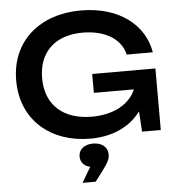

<svg xmlns="http://www.w3.org/2000/svg" viewBox="-65 -826 1083 1165"><g transform="rotate(-5 476.0 -243.5)"><path d="M482 -117C310 -117 201 -211 201 -375C201 -538 305 -630 469 -630C607 -630 703 -570 725 -474H884C856 -642 705 -765 470 -765C224 -765 43 -619 43 -375C43 -131 224 15 461 15C603 15 707 -40 769 -124L777 0H891V-375H506V-260H750C712 -171 614 -117 482 -117ZM470 278 514 220C551 169 563 151 563 119C563 76 528 46 474 46C420 46 386 75 386 117C386 152 408 177 445 185L390 278Z"/></g></svg>

Font: Bounded Med
Style: Regular
Weight: 500
Designer: Vlad Churkin
Version: Version 3.0